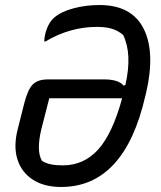

<svg xmlns="http://www.w3.org/2000/svg" viewBox="-20 -732 640 764"><path d="M376 -712Q504 -712 551.5 -618Q599 -524 561 -361L558 -349Q475 12 223 12Q155 12 110 -17.5Q65 -47 49 -99Q33 -151 51 -220L76 -319Q90 -375 110 -395.5Q130 -416 170 -416H395Q452 -416 472 -391L479 -394Q507 -517 470 -593Q450 -610 425.5 -617.5Q401 -625 366 -625Q258 -625 161 -567H156Q156 -573 157 -580.5Q158 -588 160 -597Q172 -643 197 -663Q224 -686 273 -699Q322 -712 376 -712ZM230 -74Q314 -74 371 -137.5Q428 -201 466 -341H176L144 -216Q124 -130 147 -92Q163 -82 183 -78Q203 -74 230 -74Z"/></svg>

Font: Recursive Sn Csl St
Style: Italic
Weight: 400
Italic angle: -15°
Version: Version 1.079;hotconv 1.0.112;makeotfexe 2.5.65598; ttfautoh